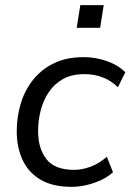

<svg xmlns="http://www.w3.org/2000/svg" viewBox="-20 -717 507 746"><path d="M258 9Q186 9 139 -18Q92 -45 68.5 -94Q45 -143 45 -207Q45 -261 60 -312.5Q75 -364 107 -405Q139 -446 188 -470.5Q237 -495 305 -495Q353 -495 397 -479Q441 -463 467 -436L438 -378Q413 -403 380 -416Q347 -429 308 -429Q259 -429 225 -410Q191 -391 169.5 -359Q148 -327 138 -287.5Q128 -248 128 -208Q128 -140 160.5 -98.5Q193 -57 268 -57Q299 -57 332.5 -69.5Q366 -82 395 -108L419 -48Q400 -30 373 -17.5Q346 -5 316.5 2Q287 9 258 9ZM278 -609 292 -697H383L369 -609Z"/></svg>

Font: Nunito Sans 12pt
Style: Italic
Weight: 400
Italic angle: -9°
Designer: Vernon Adams
Foundry: Vernon Adams
Version: Version 3.101;gftools[0.9.27]